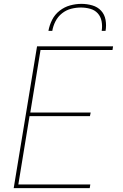

<svg xmlns="http://www.w3.org/2000/svg" viewBox="-20 -975 640 995"><path d="M51 0 172 -735H566L563 -716H190L137 -392H450L446 -373H133L75 -19H448L445 0ZM231 -815Q236 -844 250 -872Q264 -900 289 -919.5Q314 -939 343.5 -947Q373 -955 402 -955Q431 -955 458.5 -947Q486 -939 504 -919.5Q522 -900 527 -872Q532 -844 527 -815H507Q511 -840 506.5 -864.5Q502 -889 486.5 -906Q471 -923 447.5 -929.5Q424 -936 399 -936Q374 -936 348.5 -929.5Q323 -923 301.5 -906Q280 -889 267.5 -864.5Q255 -840 251 -815Z"/></svg>

Font: Iosevka Thin Extended Oblique
Style: Regular
Weight: 100
Width: 7
Italic angle: -9°
Monospace: yes
Designer: Belleve Invis
Foundry: Belleve Invis
Version: Version 32.5.0; ttfautohint (v1.8.4)